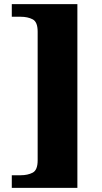

<svg xmlns="http://www.w3.org/2000/svg" viewBox="-20 -780 494 928"><path d="M37 128V67H80Q114 67 138 54.5Q162 42 162 -5V-627Q162 -674 138 -686.5Q114 -699 80 -699H37V-760H354V128Z"/></svg>

Font: Noto Serif Black
Style: Regular
Weight: 900
Designer: Monotype Design Team
Foundry: Monotype Imaging Inc.
Version: Version 2.014; ttfautohint (v1.8.4.7-5d5b)